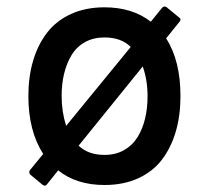

<svg xmlns="http://www.w3.org/2000/svg" viewBox="-20 -562 658 601"><path d="M115.2 -80.1Q68.8 -152.3 68.8 -261.2Q68.8 -321.8 83.7 -372.1Q98.6 -422.4 127.4 -459.7Q156.2 -497.1 202.1 -518.1Q248 -539.1 307.1 -539.1Q394 -539.1 452.1 -494.1L487.8 -538.1Q490.2 -541 494.6 -541.5Q499 -542 502 -539.1L540 -507.8Q548.8 -502.4 542 -494.1L500 -441.9Q544.9 -372.1 544.9 -261.2Q544.9 -200.7 530.3 -150.4Q515.6 -100.1 487.1 -62.5Q458.5 -24.9 412.6 -3.9Q366.7 17.1 307.1 17.1Q219.2 17.1 162.1 -28.8L127 15.1Q121.1 22.9 112.8 16.1L75.2 -15.1Q72.3 -17.1 71.8 -21.5Q71.3 -25.9 73.2 -28.8ZM172.9 -261.2Q172.9 -212.9 187 -168L389.2 -415Q359.4 -444.8 307.1 -444.8Q272.5 -444.8 246.1 -430.2Q219.7 -415.5 204.1 -389.6Q188.5 -363.8 180.7 -331.5Q172.9 -299.3 172.9 -261.2ZM226.1 -106Q256.3 -77.1 307.1 -77.1Q341.8 -77.1 368.2 -92Q394.5 -106.9 410.4 -132.6Q426.3 -158.2 434.1 -190.7Q441.9 -223.1 441.9 -261.2Q441.9 -311 426.8 -354Z"/></svg>

Font: Fragment Mono SemBd
Style: Regular
Weight: 600
Designer: Wei Huang based on Nimbus Sans by URW Studio, based on Helvetica by Max Miedinger.
Foundry: Wei Huang
Version: Version 1.011